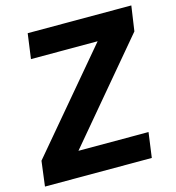

<svg xmlns="http://www.w3.org/2000/svg" viewBox="-105 -779 797 868"><g transform="rotate(-15 293.5 -345.0)"><path d="M187 -117H515L499 0H-1L14 -117L399 -573H87L103 -690H588L571 -573Z"/></g></svg>

Font: Ezarion
Style: Bold Italic
Weight: 700
Italic angle: -8°
Designer: Natanael Gama
Version: Version 1.001;PS 001.001;hotconv 1.0.70;makeotf.lib2.5.58329